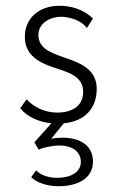

<svg xmlns="http://www.w3.org/2000/svg" viewBox="-20 -420 408 665"><path d="M193 57C182 57 169 58 157 61L201 7C277 0 315 -48 315 -112C315 -180 259 -202 202 -221C157 -237 113 -252 113 -299C113 -342 157 -362 192 -362C219 -361 259 -352 281 -323L302 -356C269 -388 226 -400 185 -400C116 -400 66 -357 66 -293C66 -234 107 -206 164 -187C215 -170 268 -157 268 -102C268 -48 223 -30 178 -30C137 -30 98 -48 72 -76L50 -45C76 -13 118 3 158 7L99 73L114 98C130 91 162 84 184 84C237 84 260 110 260 141C260 176 225 196 178 196C145 196 120 185 105 170L88 194C108 212 141 225 183 225C249 225 302 198 302 140C302 86 261 56 193 57Z"/></svg>

Font: Sulaf Light
Style: Regular
Weight: 300
Designer: Bandar Raffah (Arabic) and Santiago Orozco (Latin)
Foundry: Caramella and Typemade
Version: Version 1.005;PS 001.005;hotconv 1.0.88;makeotf.lib2.5.64775